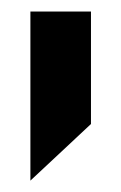

<svg xmlns="http://www.w3.org/2000/svg" viewBox="-20 -133 212 336"><path d="M139.2 -112.8V84L33.2 183.1V-112.8Z"/></svg>

Font: D-DIN-PRO SemiBold
Style: Bold
Weight: 600
Designer: datto
Foundry: CyberFei
Version: Version 1.000;hotconv 1.0.109;makeotfexe 2.5.65596